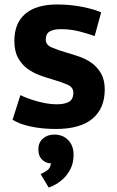

<svg xmlns="http://www.w3.org/2000/svg" viewBox="-20 -560 523 856"><path d="M71 -136Q85 -129 103.5 -122Q122 -115 143.5 -109Q165 -103 187.5 -99Q210 -95 233 -95Q268 -95 287.5 -106Q307 -117 307 -147Q307 -171 281 -182.5Q255 -194 217 -205Q189 -213 158.5 -224Q128 -235 102.5 -253.5Q77 -272 60.5 -302Q44 -332 44 -378Q44 -457 93 -498.5Q142 -540 234 -540Q294 -540 346.5 -529.5Q399 -519 431 -505L402 -399Q376 -409 335.5 -419.5Q295 -430 253 -430Q218 -430 201 -419.5Q184 -409 184 -383Q184 -360 210.5 -348.5Q237 -337 275 -326Q303 -318 333.5 -307.5Q364 -297 389 -279Q414 -261 430.5 -232.5Q447 -204 447 -161Q447 -77 392.5 -31Q338 15 229 15Q170 15 119 4.5Q68 -6 36 -26ZM151 105Q151 76 171 58Q191 40 222 40Q260 40 284 64.5Q308 89 308 130Q308 164 296 189.5Q284 215 266.5 232.5Q249 250 230 261Q211 272 197 276L161 216Q176 210 190.5 199.5Q205 189 207 168Q187 169 169 153Q151 137 151 105Z"/></svg>

Font: PT Sans Caption
Style: Bold
Weight: 700
Designer: A.Korolkova, O.Umpeleva, V.Yefimov
Foundry: ParaType Ltd
Version: Version 2.003W OFL